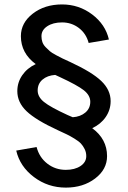

<svg xmlns="http://www.w3.org/2000/svg" viewBox="-20 -729 577 866"><path d="M276.9 117.2Q196.3 117.2 133.1 69.6Q69.8 22 53.2 -49.8L145 -65.9Q157.2 -19 193.4 9Q229.5 37.1 276.9 37.1Q317.4 37.1 343.3 19.8Q369.1 2.4 369.1 -24.9Q369.1 -42 361.8 -56.6Q354.5 -71.3 345 -81.5Q335.4 -91.8 315.4 -104Q295.4 -116.2 281.5 -122.8Q267.6 -129.4 240.2 -142.1Q141.6 -187.5 99.9 -227.3Q58.1 -267.1 58.1 -317.9Q58.1 -357.4 80.3 -389.6Q102.5 -421.9 141.1 -439.9Q74.2 -489.3 74.2 -565.9Q74.2 -626 127.9 -667.5Q181.6 -709 259.8 -709Q335.9 -709 395.8 -663.8Q455.6 -618.7 471.2 -550.8L379.9 -535.2Q368.7 -577.6 335.7 -602.8Q302.7 -627.9 259.8 -627.9Q219.2 -627.9 193.1 -610.6Q167 -593.3 167 -565.9Q167 -551.8 171.1 -539.6Q175.3 -527.3 185.5 -516.6Q195.8 -505.9 204.6 -498.3Q213.4 -490.7 232.2 -480.7Q251 -470.7 262 -465.3Q272.9 -460 296.9 -449.2Q395 -403.8 437 -363.5Q479 -323.2 479 -272.9Q479 -233.4 456.8 -201.2Q434.6 -168.9 396 -150.9Q462.9 -101.6 462.9 -24.9Q462.9 35.2 408.9 76.2Q355 117.2 276.9 117.2ZM251 -380.9Q247.6 -382.3 240 -386Q232.4 -389.6 229 -391.1Q193.8 -388.7 171.9 -370.1Q149.9 -351.6 149.9 -320.8Q149.9 -292 178.7 -268.8Q207.5 -245.6 285.2 -210Q289.1 -208.5 296.6 -205.1Q304.2 -201.7 308.1 -200.2Q342.8 -202.6 365 -221.4Q387.2 -240.2 387.2 -270Q387.2 -298.8 358.2 -321.8Q329.1 -344.7 251 -380.9Z"/></svg>

Font: LT Superior Med
Style: Regular
Weight: 500
Designer: Daniel Lyons
Foundry: LyonsType
Version: Version 1.000